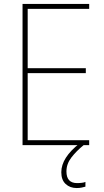

<svg xmlns="http://www.w3.org/2000/svg" viewBox="-20 -827 528 971"><path d="M431 -93H94V-807H431V-782H120V-482H414V-457H120V-118H431ZM316 40Q316 99 370 99Q382 99 394 97.5Q406 96 412 93V117Q405 119 393.5 121.5Q382 124 368 124Q334 124 312 103.5Q290 83 290 44Q290 -30 384 -103L403 -93Q366 -63 341 -30.5Q316 2 316 40Z"/></svg>

Font: Noto Sans Telugu UI SemiCondensed Thin
Style: Regular
Weight: 100
Width: 4
Designer: Jelle Bosma - Monotype Design Team
Foundry: Monotype Imaging Inc.
Version: Version 2.005; ttfautohint (v1.8.4.7-5d5b)